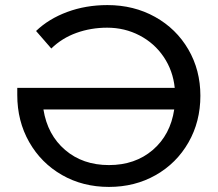

<svg xmlns="http://www.w3.org/2000/svg" viewBox="-20 -728 857 756"><path d="M769 -351Q769 -249 722 -167Q675 -85 593 -38.5Q511 8 409 8Q306 8 224 -39Q142 -86 95 -168.5Q48 -251 48 -354V-382H668Q661 -450 624.5 -504Q588 -558 529.5 -588.5Q471 -619 402 -619Q338 -619 281 -598.5Q224 -578 182 -537L122 -606Q172 -654 245 -681Q318 -708 403 -708Q507 -708 590.5 -661.5Q674 -615 721.5 -533.5Q769 -452 769 -351ZM666 -297H151Q167 -197 236.5 -137.5Q306 -78 409 -78Q512 -78 581.5 -137.5Q651 -197 666 -297Z"/></svg>

Font: Idrija
Style: Regular
Weight: 500
Designer: Julieta Ulanovsky
Foundry: Julieta Ulanovsky
Version: Version 7.200